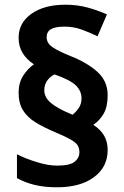

<svg xmlns="http://www.w3.org/2000/svg" viewBox="-20 -785 526 815"><path d="M59 -391Q59 -434 78.5 -464Q98 -494 124 -512Q93 -532 76 -560Q59 -588 59 -625Q59 -688 113.5 -726.5Q168 -765 257 -765Q307 -765 350 -753.5Q393 -742 434 -724L394 -631Q361 -647 326.5 -659.5Q292 -672 254 -672Q214 -672 196 -661Q178 -650 178 -627Q178 -602 202.5 -585Q227 -568 282 -546Q352 -518 394.5 -479Q437 -440 437 -381Q437 -332 420 -302.5Q403 -273 376 -255Q406 -236 421.5 -210Q437 -184 437 -148Q437 -76 379 -33Q321 10 222 10Q169 10 127.5 0Q86 -10 52 -29V-130Q90 -111 137.5 -96.5Q185 -82 222 -82Q277 -82 297 -98.5Q317 -115 317 -139Q317 -156 309.5 -168Q302 -180 280.5 -192.5Q259 -205 216 -223Q166 -244 131 -265.5Q96 -287 77.5 -317Q59 -347 59 -391ZM168 -402Q168 -372 195.5 -348.5Q223 -325 281 -301L288 -298Q302 -309 314 -326Q326 -343 326 -368Q326 -398 303 -421.5Q280 -445 212 -469Q195 -462 181.5 -444.5Q168 -427 168 -402Z"/></svg>

Font: Noto Sans Devanagari UI
Style: Bold
Weight: 700
Designer: Jelle Bosma - Monotype Design Team
Foundry: Monotype Imaging Inc.
Version: Version 2.004; ttfautohint (v1.8.4.7-5d5b)